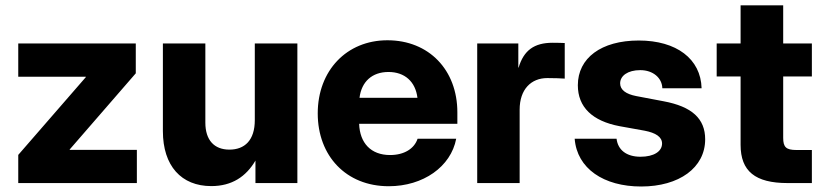

<svg xmlns="http://www.w3.org/2000/svg" viewBox="-20 -676 3040 709"><path d="M47.4 0H485.4V-122.6H237.3V-124L481.4 -405.3V-515.6H47.4V-392.6H296.9V-391.1L47.4 -104Z M760.3 11.2C836.4 11.2 888.7 -23.9 923.3 -83V0H1078.1V-515.6H920.9V-232.4C920.9 -157.7 883.3 -123.5 827.1 -123.5C771 -123.5 738.3 -158.7 738.3 -223.1V-515.6H581.5V-191.9C581.5 -63.5 649.4 11.2 760.3 11.2Z M1415.5 11.7C1543 11.7 1645 -60.5 1664.6 -163.6H1522C1509.8 -127 1472.7 -103.5 1420.4 -103.5C1349.6 -103.5 1308.6 -147.9 1306.2 -218.8H1668.9V-261.2C1668.9 -417.5 1564 -527.3 1410.6 -527.3C1259.8 -527.3 1153.3 -415 1153.3 -257.3C1153.3 -100.6 1257.8 11.7 1415.5 11.7ZM1307.6 -314.9C1314.9 -374.5 1354 -410.2 1414.6 -410.2C1474.6 -410.2 1514.2 -374.5 1521.5 -314.9Z M1742.2 0H1898.9V-271C1898.9 -346.2 1941.4 -387.7 2001 -387.7C2025.4 -387.7 2054.2 -386.7 2065.4 -385.7V-517.1C2052.7 -517.6 2038.6 -518.1 2021 -518.1C1952.6 -518.1 1914.1 -490.2 1895 -426.3H1894V-515.6H1742.2Z M2347.7 12.7C2487.8 12.7 2584 -56.6 2584 -161.6C2584 -237.8 2535.2 -282.7 2429.7 -302.2L2329.1 -321.3C2291.5 -328.6 2270 -344.2 2270 -368.2C2270 -396 2297.9 -417 2344.2 -417C2391.6 -417 2424.8 -388.2 2425.8 -350.1H2570.8C2567.9 -458.5 2478 -526.4 2338.9 -526.4C2199.7 -526.4 2113.8 -461.4 2113.8 -361.3C2113.8 -280.3 2167.5 -229 2268.1 -210L2360.4 -193.4C2401.4 -185.5 2424.8 -170.4 2424.8 -146C2424.8 -117.2 2395 -97.2 2345.2 -97.2C2293 -97.2 2261.7 -122.6 2256.8 -163.6H2102.1C2110.8 -53.7 2209 12.7 2347.7 12.7Z M2714.8 -656.2V-515.6H2626.5V-393.6H2714.8V-141.1C2714.8 -43.9 2768.6 0 2888.2 0H2978V-122.1H2920.9C2882.8 -122.1 2872.1 -132.8 2872.1 -167V-393.6H2978V-515.6H2872.1V-656.2Z"/></svg>

Font: Raveo Display
Style: Bold
Weight: 700
Designer: Jakub Foglar, Rasmus Andersson (Inter)
Foundry: Jakubfoglar.com
Version: Version 1.100;Glyphs 3.2.3 (3260)